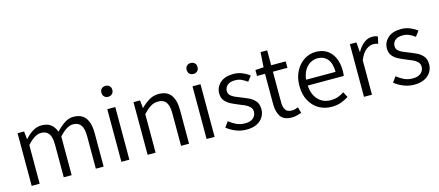

<svg xmlns="http://www.w3.org/2000/svg" viewBox="-53 -1329 4352 1902"><g transform="rotate(-15 2123.0 -377.5)"><path d="M94 0V-540H161L169 -460H172Q207 -500 250 -527Q293 -554 341 -554Q403 -554 438 -525.5Q473 -497 489 -449Q533 -496 576.5 -525Q620 -554 669 -554Q752 -554 792 -500.5Q832 -447 832 -343V0H752V-333Q752 -411 726 -447Q700 -483 646 -483Q613 -483 578.5 -461.5Q544 -440 504 -396V0H423V-333Q423 -411 397.5 -447Q372 -483 318 -483Q253 -483 176 -396V0Z M1014 0V-540H1096V0ZM1056 -656Q1031 -656 1015.5 -671.5Q1000 -687 1000 -713Q1000 -738 1015.5 -753Q1031 -768 1056 -768Q1080 -768 1096 -753Q1112 -738 1112 -713Q1112 -687 1096 -671.5Q1080 -656 1056 -656Z M1283 0V-540H1350L1358 -461H1361Q1400 -500 1444 -527Q1488 -554 1543 -554Q1628 -554 1668 -500.5Q1708 -447 1708 -343V0H1626V-333Q1626 -411 1600.5 -447Q1575 -483 1519 -483Q1476 -483 1441.5 -461Q1407 -439 1365 -396V0Z M1888 0V-540H1970V0ZM1930 -656Q1905 -656 1889.5 -671.5Q1874 -687 1874 -713Q1874 -738 1889.5 -753Q1905 -768 1930 -768Q1954 -768 1970 -753Q1986 -738 1986 -713Q1986 -687 1970 -671.5Q1954 -656 1930 -656Z M2296 13Q2238 13 2186 -8.5Q2134 -30 2096 -61L2136 -116Q2171 -88 2209.5 -69.5Q2248 -51 2299 -51Q2355 -51 2383 -77.5Q2411 -104 2411 -141Q2411 -170 2392 -189.5Q2373 -209 2344 -222.5Q2315 -236 2285 -247Q2247 -262 2210 -280.5Q2173 -299 2149 -328Q2125 -357 2125 -403Q2125 -466 2173 -510Q2221 -554 2309 -554Q2357 -554 2399.5 -536.5Q2442 -519 2473 -494L2433 -441Q2406 -461 2376.5 -475Q2347 -489 2309 -489Q2255 -489 2229.5 -464.5Q2204 -440 2204 -407Q2204 -380 2220.5 -363Q2237 -346 2264 -334Q2291 -322 2322 -310Q2362 -295 2400.5 -276.5Q2439 -258 2464 -227.5Q2489 -197 2489 -145Q2489 -102 2467 -66Q2445 -30 2402 -8.5Q2359 13 2296 13Z M2763 13Q2678 13 2646 -35.5Q2614 -84 2614 -163V-474H2532V-535L2617 -540L2627 -693H2695V-540H2844V-474H2695V-160Q2695 -111 2713 -82.5Q2731 -54 2780 -54Q2795 -54 2812.5 -58.5Q2830 -63 2843 -69L2860 -7Q2837 0 2811.5 6.5Q2786 13 2763 13Z M3169 13Q3097 13 3039 -20.5Q2981 -54 2946.5 -117.5Q2912 -181 2912 -269Q2912 -357 2946.5 -421Q2981 -485 3036 -519.5Q3091 -554 3153 -554Q3254 -554 3310 -486Q3366 -418 3366 -301Q3366 -288 3365 -275.5Q3364 -263 3362 -252H2993Q2997 -162 3047 -107.5Q3097 -53 3178 -53Q3219 -53 3251.5 -64.5Q3284 -76 3315 -97L3344 -41Q3310 -19 3267.5 -3Q3225 13 3169 13ZM2992 -312H3294Q3294 -398 3257 -443Q3220 -488 3154 -488Q3114 -488 3079 -467Q3044 -446 3021 -407Q2998 -368 2992 -312Z M3502 0V-540H3569L3577 -441H3580Q3608 -492 3647.5 -523Q3687 -554 3733 -554Q3766 -554 3790 -542L3774 -471Q3761 -476 3750 -478Q3739 -480 3722 -480Q3688 -480 3650 -451.5Q3612 -423 3584 -352V0Z M4016 13Q3958 13 3906 -8.5Q3854 -30 3816 -61L3856 -116Q3891 -88 3929.5 -69.5Q3968 -51 4019 -51Q4075 -51 4103 -77.5Q4131 -104 4131 -141Q4131 -170 4112 -189.5Q4093 -209 4064 -222.5Q4035 -236 4005 -247Q3967 -262 3930 -280.5Q3893 -299 3869 -328Q3845 -357 3845 -403Q3845 -466 3893 -510Q3941 -554 4029 -554Q4077 -554 4119.5 -536.5Q4162 -519 4193 -494L4153 -441Q4126 -461 4096.5 -475Q4067 -489 4029 -489Q3975 -489 3949.5 -464.5Q3924 -440 3924 -407Q3924 -380 3940.5 -363Q3957 -346 3984 -334Q4011 -322 4042 -310Q4082 -295 4120.5 -276.5Q4159 -258 4184 -227.5Q4209 -197 4209 -145Q4209 -102 4187 -66Q4165 -30 4122 -8.5Q4079 13 4016 13Z"/></g></svg>

Font: Source Han Sans SC Normal
Style: Regular
Weight: 350
Designer: Ryoko NISHIZUKA 西塚涼子 (kana, bopomofo & ideographs); Paul D. Hunt (Latin, Greek & Cyrillic); Sandoll Communications 산돌커뮤니
Foundry: Adobe
Version: Version 2.004;hotconv 1.0.118;makeotfexe 2.5.65603